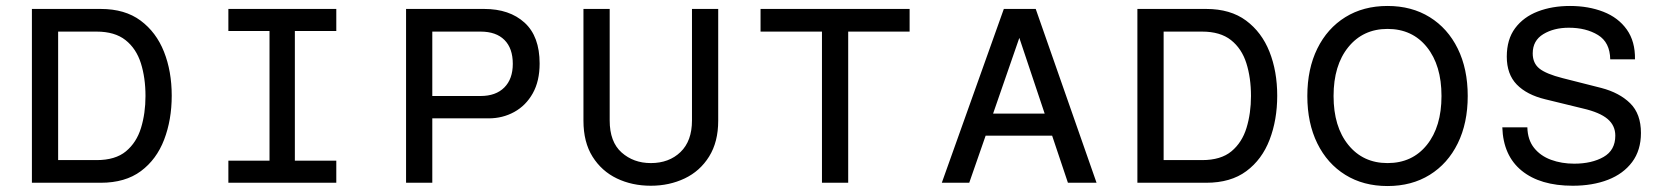

<svg xmlns="http://www.w3.org/2000/svg" viewBox="-20 -613 5602 644"><path d="M87 0V-583H318Q399 -583 451.5 -544Q504 -505 530 -439.5Q556 -374 556 -292Q556 -211 530.5 -144.5Q505 -78 452.5 -39Q400 0 318 0ZM175 -76H304Q367 -76 402.5 -105.5Q438 -135 453 -184Q468 -233 468 -291Q468 -352 452.5 -401Q437 -450 401 -478.5Q365 -507 304 -507H175Z M746 0V-74H884V-509H746V-583H1108V-509H969V-74H1108V0Z M1619 -216H1430V0H1342V-583H1604Q1689 -583 1739.5 -537Q1790 -491 1790 -400Q1790 -341 1767 -300Q1744 -259 1705 -237.5Q1666 -216 1619 -216ZM1430 -507V-291H1592Q1643 -291 1671.5 -319.5Q1700 -348 1700 -399Q1700 -451 1672 -479Q1644 -507 1592 -507Z M2163 10Q2100 10 2049 -14.5Q1998 -39 1967.5 -87.5Q1937 -136 1937 -208V-583H2025V-209Q2025 -137 2065 -101.5Q2105 -66 2163 -66Q2224 -66 2262.5 -103Q2301 -140 2301 -209V-583H2389V-208Q2389 -137 2358.5 -88Q2328 -39 2276.5 -14.5Q2225 10 2163 10Z M3031 -507H2825V0H2737V-507H2531V-583H3031Z M3231 0H3139L3347 -583H3454L3658 0H3562L3509 -158H3286ZM3311 -232H3484L3399 -486Z M3795 0V-583H4026Q4107 -583 4159.5 -544Q4212 -505 4238 -439.5Q4264 -374 4264 -292Q4264 -211 4238.5 -144.5Q4213 -78 4160.5 -39Q4108 0 4026 0ZM3883 -76H4012Q4075 -76 4110.5 -105.5Q4146 -135 4161 -184Q4176 -233 4176 -291Q4176 -352 4160.5 -401Q4145 -450 4109 -478.5Q4073 -507 4012 -507H3883Z M4634 11Q4553 11 4492.5 -26.5Q4432 -64 4398.5 -132Q4365 -200 4365 -291Q4365 -382 4398.5 -450Q4432 -518 4492.5 -555.5Q4553 -593 4634 -593Q4715 -593 4775.5 -555.5Q4836 -518 4869.5 -450Q4903 -382 4903 -291Q4903 -200 4869.5 -132Q4836 -64 4775.5 -26.5Q4715 11 4634 11ZM4634 -66Q4717 -66 4766 -127Q4815 -188 4815 -291Q4815 -394 4766 -455Q4717 -516 4634 -516Q4552 -516 4502.5 -455Q4453 -394 4453 -291Q4453 -188 4502.5 -127Q4552 -66 4634 -66Z M5381 -414Q5380 -471 5340 -495.5Q5300 -520 5242 -520Q5192 -520 5156.5 -498.5Q5121 -477 5121 -434Q5121 -401 5143.5 -383Q5166 -365 5221 -351L5351 -318Q5412 -302 5448 -266.5Q5484 -231 5484 -167Q5484 -109 5454.5 -69.5Q5425 -30 5373.5 -10Q5322 10 5255 10Q5146 10 5084 -40.5Q5022 -91 5019 -186H5103Q5104 -144 5125.5 -117Q5147 -90 5182.5 -77Q5218 -64 5260 -64Q5319 -64 5358.5 -86.5Q5398 -109 5398 -158Q5398 -192 5372 -214Q5346 -236 5290 -249L5163 -280Q5101 -295 5067.5 -329.5Q5034 -364 5034 -423Q5034 -481 5062 -518.5Q5090 -556 5138 -574.5Q5186 -593 5246 -593Q5308 -593 5358 -573.5Q5408 -554 5436.5 -514Q5465 -474 5464 -414Z"/></svg>

Font: Fragment Mono SC
Style: Regular
Weight: 400
Monospace: yes
Designer: Wei Huang based on Nimbus Sans by URW Studio, based on Helvetica by Max Miedinger.
Foundry: Wei Huang
Version: Version 1.012; ttfautohint (v1.8.4.7-5d5b)